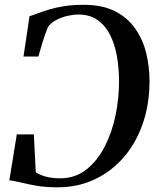

<svg xmlns="http://www.w3.org/2000/svg" viewBox="-20 -772 659 800"><path d="M329 -752Q406.5 -752 459 -725.2Q511.5 -698.5 543.2 -653.2Q575 -608 588.8 -552Q602.5 -496 603 -438Q603.5 -340.5 575.5 -258.8Q547.5 -177 496 -117.2Q444.5 -57.5 374.2 -24.5Q304 8.5 219.5 8.5Q170 8.5 132.5 2Q95 -4.5 67.2 -11.5Q39.5 -18.5 19 -20.5L50 -212H121L129 -54Q138.5 -48 152.2 -42.2Q166 -36.5 185.2 -32.8Q204.5 -29 230.5 -29Q293 -29 339.2 -65.2Q385.5 -101.5 416.2 -161.2Q447 -221 461.8 -293.2Q476.5 -365.5 476 -438Q475.5 -489.5 467 -538.2Q458.5 -587 439 -626Q419.5 -665 387 -688.2Q354.5 -711.5 306.5 -711.5Q286 -711.5 261 -705.8Q236 -700 214 -688.5Q192 -677 180 -660Q175.5 -649.5 170 -634Q164.5 -618.5 159 -601.2Q153.5 -584 148.8 -567.2Q144 -550.5 140 -536.5H78L103 -704.5Q118 -709 138.5 -716.8Q159 -724.5 186.2 -732.8Q213.5 -741 249 -746.5Q284.5 -752 329 -752Z"/></svg>

Font: Merriweather 96pt Medium
Style: Italic
Weight: 500
Italic angle: -7.8°
Version: Version 2.101